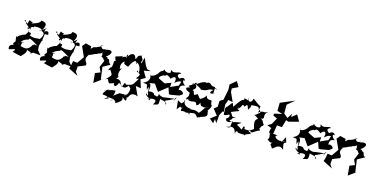

<svg xmlns="http://www.w3.org/2000/svg" viewBox="-22 -1562 5253 2675"><g transform="rotate(20 2604.5 -225.0)"><path d="M133 -401 218 -341 210 -384C188 -345 159 -371 182 -333C261 -432 237 -354 255 -400C393 -430 394 -352 332 -372C413 -389 446 -341 372 -241L440 -253C357 -282 338 -230 238 -261C264 -332 209 -266 198 -330C224 -323 179 -257 177 -251C129 -236 58 -183 89 -171C52 -212 69 -167 77 -128C95 -112 34 -82 71 -62C14 -43 13 -18 26 18C66 13 154 -48 91 34C110 40 199 51 218 53C217 51 299 -32 266 -60C266 -60 382 -35 326 -23L366 -52L473 -51L417 -107L406 -169L424 -262L428 -351C500 -348 489 -381 470 -345C478 -351 481 -435 407 -380C418 -467 470 -467 374 -392C428 -497 382 -511 315 -510C321 -501 318 -468 204 -427C224 -468 217 -432 164 -462C136 -382 192 -398 97 -431L115 -443ZM141 -136C175 -150 158 -172 241 -201C265 -229 235 -224 247 -220C298 -216 389 -155 395 -164L339 -165C322 -133 340 -123 327 -162C280 -41 217 -72 167 -79C169 -120 190 -127 126 -141C168 -57 77 -104 200 -146Z M596 -401 681 -341 673 -384C651 -345 622 -371 645 -333C724 -432 700 -354 718 -400C856 -430 857 -352 795 -372C876 -389 909 -341 835 -241L903 -253C820 -282 801 -230 701 -261C727 -332 672 -266 661 -330C687 -323 642 -257 640 -251C592 -236 521 -183 552 -171C515 -212 532 -167 540 -128C558 -112 497 -82 534 -62C477 -43 476 -18 489 18C529 13 617 -48 554 34C573 40 662 51 681 53C680 51 762 -32 729 -60C729 -60 845 -35 789 -23L829 -52L936 -51L880 -107L869 -169L887 -262L891 -351C963 -348 952 -381 933 -345C941 -351 944 -435 870 -380C881 -467 933 -467 837 -392C891 -497 845 -511 778 -510C784 -501 781 -468 667 -427C687 -468 680 -432 627 -462C599 -382 655 -398 560 -431L578 -443ZM604 -136C638 -150 621 -172 704 -201C728 -229 698 -224 710 -220C761 -216 852 -155 858 -164L802 -165C785 -133 803 -123 790 -162C743 -41 680 -72 630 -79C632 -120 653 -127 589 -141C631 -57 540 -104 663 -146Z M1408 -283C1377 -366 1383 -298 1358 -341C1430 -358 1365 -335 1334 -348C1408 -402 1421 -484 1290 -433C1342 -493 1267 -388 1233 -452C1241 -445 1193 -468 1246 -480C1180 -417 1143 -417 1131 -413C1083 -360 1056 -327 1106 -329L1093 -411L1010 -425L973 -371L1050 -234L990 -129L927 -132L921 -63L910 -17L1054 41L1013 -8V-83L1113 -134C1131 -196 1032 -180 1112 -303C1060 -244 1105 -278 1089 -284C1140 -293 1179 -337 1196 -333C1252 -379 1205 -321 1311 -413C1236 -347 1292 -405 1278 -322C1309 -324 1308 -301 1335 -284L1302 -182L1340 -114L1270 -79L1295 59L1403 -36L1379 -19L1338 -196L1419 -252L1436 -258Z M1557 -240C1611 -226 1521 -302 1606 -374C1602 -329 1613 -338 1674 -318C1713 -426 1743 -441 1771 -423C1702 -456 1817 -379 1761 -402C1755 -434 1835 -412 1844 -294C1828 -283 1880 -267 1806 -305C1848 -332 1806 -297 1850 -285C1906 -268 1775 -174 1873 -214C1819 -108 1834 -104 1734 -75C1692 -113 1712 -74 1685 -29C1646 -37 1677 -118 1574 -109C1610 -151 1577 -101 1596 -143C1562 -177 1586 -252 1607 -271ZM1470 -245C1446 -247 1406 -140 1455 -197C1509 -119 1517 -152 1432 -41C1487 -99 1465 -23 1512 -12C1610 -53 1602 -73 1575 -46C1551 -23 1607 42 1633 -68C1686 -31 1730 2 1774 -76C1801 -45 1808 -42 1778 -72L1808 -45C1822 71 1727 96 1785 45C1765 96 1726 61 1800 52C1711 72 1655 65 1686 71C1570 158 1635 162 1624 55C1564 52 1484 115 1542 58L1464 120L1503 93C1421 214 1510 130 1571 188C1489 228 1506 214 1560 173C1655 179 1682 155 1594 212C1656 142 1692 216 1673 223C1696 203 1793 152 1740 101C1826 158 1814 144 1797 66C1806 131 1829 42 1841 35C1825 63 1852 -12 1940 24L1867 -105L1944 -98L1896 -214L1959 -258L1898 -343L1991 -369L1936 -378L1900 -422L1849 -519L1834 -432C1871 -381 1810 -465 1814 -438C1865 -485 1786 -510 1806 -531C1722 -510 1768 -480 1730 -457C1715 -529 1650 -532 1608 -426C1594 -524 1642 -450 1608 -442C1529 -424 1547 -380 1555 -432C1515 -421 1573 -436 1459 -394C1484 -300 1509 -365 1469 -329C1458 -342 1478 -210 1447 -231Z M2481 -187 2517 -215C2540 -231 2479 -282 2446 -253C2440 -342 2478 -328 2514 -344C2491 -342 2420 -423 2497 -406C2481 -388 2479 -477 2401 -409C2331 -447 2382 -473 2406 -485C2352 -507 2313 -435 2251 -484C2251 -460 2285 -441 2220 -430C2141 -440 2183 -478 2153 -440C2182 -431 2117 -448 2092 -350C2103 -420 2107 -345 2032 -317C1972 -316 2052 -251 2000 -347C2038 -263 2011 -214 1944 -183C2038 -177 1991 -187 2031 -106C2038 -195 2053 -136 2056 -70C2056 -70 2071 -78 2065 -31C2022 -95 2014 -27 2118 -2C2108 43 2154 6 2076 9C2184 -42 2224 -18 2178 56C2253 27 2255 53 2248 -51C2277 -39 2366 -48 2347 -1C2306 -82 2311 -33 2408 -103C2389 -98 2427 -97 2461 -154L2430 -79L2444 -139C2486 -119 2373 -118 2264 -81C2326 -102 2258 -68 2205 -111C2217 -62 2187 -62 2165 -74C2135 -59 2166 -121 2058 -96C2063 -102 2069 -216 2024 -207L2106 -227L2185 -133L2301 -243L2339 -156L2363 -155L2526 -198ZM2081 -262C2076 -256 2079 -292 2169 -284C2082 -323 2164 -365 2186 -379C2219 -358 2191 -436 2289 -365C2325 -425 2375 -423 2355 -327C2414 -388 2433 -372 2442 -379C2425 -269 2415 -322 2401 -300L2320 -254L2319 -317L2233 -276L2128 -316L2093 -289Z M2549 -49C2572 -9 2585 -74 2581 -57C2552 55 2594 -23 2647 5C2753 -25 2683 45 2686 -5C2763 -23 2767 -45 2819 18C2845 -16 2881 23 2849 -3C2959 -45 2955 -54 2920 -134C2922 -101 2962 -94 2923 -123C2989 -228 2934 -223 2939 -220C2943 -266 2942 -195 2931 -264C2933 -297 2854 -242 2844 -319C2802 -233 2717 -234 2787 -226C2677 -309 2759 -307 2665 -262C2687 -242 2649 -303 2651 -313C2593 -323 2710 -353 2642 -412C2724 -389 2773 -347 2730 -366C2859 -382 2801 -411 2901 -422C2846 -361 2872 -349 2943 -384L2917 -375L2913 -445C2989 -437 2906 -469 2908 -442C2929 -493 2880 -441 2836 -489C2781 -518 2769 -457 2773 -430C2819 -516 2727 -499 2634 -398C2692 -475 2608 -422 2589 -377C2654 -369 2552 -408 2635 -422C2551 -344 2542 -370 2584 -342C2513 -331 2526 -291 2604 -274C2620 -185 2579 -223 2589 -166C2675 -219 2636 -237 2615 -173C2687 -142 2721 -222 2750 -141C2798 -150 2800 -242 2783 -227C2798 -127 2876 -135 2802 -202C2827 -135 2845 -140 2945 -171C2837 -138 2897 -155 2815 -46C2850 -48 2753 -82 2713 -61C2662 -29 2656 -19 2712 -66C2641 -63 2572 -85 2583 -150C2543 -138 2612 -158 2545 -94L2487 -119L2512 6Z M3097 0 3098 -121 3125 -185H3142L3126 -287L3145 -362L3212 -355L3141 -481L3135 -530L3217 -579L3167 -651C3140 -625 3113 -598 3087 -571L3097 -496L3080 -344L3034 -308L3038 -223L2994 -180L3069 -102L2992 -32L3056 15L3062 -49Z M3475 -381C3452 -398 3473 -414 3580 -416C3539 -418 3617 -394 3622 -345C3569 -303 3600 -311 3556 -291C3623 -271 3665 -211 3638 -266C3586 -233 3576 -215 3618 -109C3623 -94 3571 -78 3575 -63C3486 -51 3459 -61 3500 -69C3460 -120 3477 -71 3455 -37C3381 -97 3338 -53 3429 -127C3305 -107 3314 -74 3255 -101C3326 -157 3236 -120 3332 -171C3255 -145 3276 -183 3234 -217C3329 -267 3337 -261 3340 -278C3258 -285 3356 -349 3298 -280C3368 -325 3335 -400 3389 -351C3414 -393 3417 -408 3449 -328ZM3413 11C3438 37 3513 6 3525 23C3552 13 3490 23 3595 -23C3602 -64 3546 -16 3561 -75C3621 -17 3604 -66 3705 -114C3672 -171 3626 -115 3695 -143C3691 -191 3742 -177 3719 -222C3709 -197 3706 -269 3657 -272C3743 -291 3641 -324 3731 -401C3654 -343 3677 -406 3593 -340C3611 -410 3582 -430 3583 -379C3599 -394 3595 -448 3601 -427C3537 -452 3474 -505 3469 -497C3465 -422 3400 -432 3403 -483C3425 -493 3376 -438 3414 -435C3391 -473 3313 -460 3357 -444C3315 -424 3307 -416 3240 -295C3208 -371 3225 -356 3153 -255C3155 -294 3151 -252 3143 -238C3160 -155 3132 -124 3208 -164C3234 -196 3261 -144 3207 -113C3203 -48 3290 -74 3303 -112C3286 7 3320 -11 3242 2C3374 -70 3369 23 3395 51C3375 -16 3419 36 3434 -34Z M4078 -150 4043 -70C4125 -132 4060 -53 4020 -77C3996 -59 3889 -107 3961 -131C3921 -140 3881 -120 3894 -145L3903 -262H3976L3998 -374L4033 -364L4175 -414L4115 -501L4047 -437L4046 -487L4004 -408L3941 -452L3930 -578L4026 -673C3962 -639 3894 -606 3831 -570L3839 -454L3916 -435L3812 -403L3806 -375L3870 -351L3827 -255L3776 -218L3843 -198C3830 -185 3824 -98 3857 -129C3834 -97 3885 -79 3843 -25C3837 -68 3891 52 3969 -50C3867 31 3919 13 3947 67C4016 -2 4044 -14 4100 31C4081 -25 4057 -69 4106 -78Z M4700 -187 4736 -215C4759 -231 4698 -282 4665 -253C4659 -342 4697 -328 4733 -344C4710 -342 4639 -423 4716 -406C4700 -388 4698 -477 4620 -409C4550 -447 4601 -473 4625 -485C4571 -507 4532 -435 4470 -484C4470 -460 4504 -441 4439 -430C4360 -440 4402 -478 4372 -440C4401 -431 4336 -448 4311 -350C4322 -420 4326 -345 4251 -317C4191 -316 4271 -251 4219 -347C4257 -263 4230 -214 4163 -183C4257 -177 4210 -187 4250 -106C4257 -195 4272 -136 4275 -70C4275 -70 4290 -78 4284 -31C4241 -95 4233 -27 4337 -2C4327 43 4373 6 4295 9C4403 -42 4443 -18 4397 56C4472 27 4474 53 4467 -51C4496 -39 4585 -48 4566 -1C4525 -82 4530 -33 4627 -103C4608 -98 4646 -97 4680 -154L4649 -79L4663 -139C4705 -119 4592 -118 4483 -81C4545 -102 4477 -68 4424 -111C4436 -62 4406 -62 4384 -74C4354 -59 4385 -121 4277 -96C4282 -102 4288 -216 4243 -207L4325 -227L4404 -133L4520 -243L4558 -156L4582 -155L4745 -198ZM4300 -262C4295 -256 4298 -292 4388 -284C4301 -323 4383 -365 4405 -379C4438 -358 4410 -436 4508 -365C4544 -425 4594 -423 4574 -327C4633 -388 4652 -372 4661 -379C4644 -269 4634 -322 4620 -300L4539 -254L4538 -317L4452 -276L4347 -316L4312 -289Z M5181 -283C5150 -366 5156 -298 5131 -341C5203 -358 5138 -335 5107 -348C5181 -402 5194 -484 5063 -433C5115 -493 5040 -388 5006 -452C5014 -445 4966 -468 5019 -480C4953 -417 4916 -417 4904 -413C4856 -360 4829 -327 4879 -329L4866 -411L4783 -425L4746 -371L4823 -234L4763 -129L4700 -132L4694 -63L4683 -17L4827 41L4786 -8V-83L4886 -134C4904 -196 4805 -180 4885 -303C4833 -244 4878 -278 4862 -284C4913 -293 4952 -337 4969 -333C5025 -379 4978 -321 5084 -413C5009 -347 5065 -405 5051 -322C5082 -324 5081 -301 5108 -284L5075 -182L5113 -114L5043 -79L5068 59L5176 -36L5152 -19L5111 -196L5192 -252L5209 -258Z"/></g></svg>

Font: Charger Distortion
Style: 2It
Weight: 400
Designer: Jasper
Foundry: Cannot Into Space Fonts
Version: Version 0.98